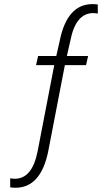

<svg xmlns="http://www.w3.org/2000/svg" viewBox="-20 -720 522 928"><path d="M452.6 -654.3Q440.9 -656.7 430.2 -656.7Q345.7 -656.7 319.8 -522.5L303.2 -449.2H405.8L396 -405.3H293.5L213.4 9.8Q177.7 187.5 54.7 187.5Q42.5 187.5 29.3 185.5V141.6Q41 144 51.8 144Q136.2 144 162.1 9.8L242.2 -405.3H154.3L164.1 -449.2H252L268.6 -522.5Q304.2 -700.2 427.2 -700.2Q439.5 -700.2 452.6 -698.2Z"/></svg>

Font: Sansation Light
Style: Light
Weight: 300
Designer: Bernd Montag
Version: Version 1.301